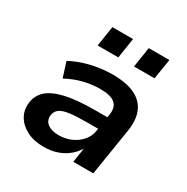

<svg xmlns="http://www.w3.org/2000/svg" viewBox="-166 -862 988 1015"><g transform="rotate(30 328.0 -355.0)"><path d="M234 10Q174 10 131 -12Q88 -34 66.5 -71Q45 -108 51 -154Q57 -201 91 -231.5Q125 -262 194 -278Q263 -294 375 -294H465L454 -217H371Q303 -217 263 -211.5Q223 -206 204.5 -192Q186 -178 183 -153Q179 -121 203 -102Q227 -83 272 -83Q312 -83 346.5 -98Q381 -113 405 -140.5Q429 -168 434 -203L451 -311Q459 -360 432 -382.5Q405 -405 342 -405Q292 -405 241.5 -392.5Q191 -380 141 -353L112 -444Q147 -463 188 -476.5Q229 -490 274 -497Q319 -504 361 -504Q444 -504 495.5 -479.5Q547 -455 568 -407.5Q589 -360 578 -288L532 0H410L426 -105L433 -106Q416 -70 386 -43.5Q356 -17 318 -3.5Q280 10 234 10ZM436 -597 455 -720H581L561 -597ZM214 -597 233 -720H359L340 -597Z"/></g></svg>

Font: Nunito Sans 10pt SemiExpanded
Style: Bold Italic
Weight: 700
Width: 6
Italic angle: -9°
Designer: Vernon Adams
Foundry: Vernon Adams
Version: Version 3.101;gftools[0.9.27]